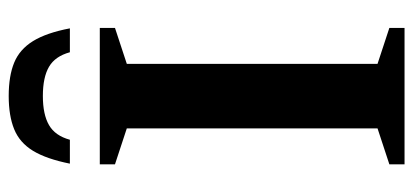

<svg xmlns="http://www.w3.org/2000/svg" viewBox="-268 -658 926 430"><g transform="rotate(-90 195.0 -443.0)"><path d="M347.5 -34V0H42V-34L122.5 -60.5V-622L42 -648.5V-682.5H347.5V-648.5L267 -622V-60.5ZM195 -810Q153.5 -810 129.8 -796.2Q106 -782.5 97 -749.5H43.5Q54 -802 72.2 -832Q90.5 -862 120.5 -874.2Q150.5 -886.5 195 -886.5Q240 -886.5 269.8 -874.2Q299.5 -862 318 -832Q336.5 -802 346.5 -749.5H293Q284 -782.5 260.5 -796.2Q237 -810 195 -810Z"/></g></svg>

Font: Newsreader SemiBold
Style: Regular
Weight: 600
Designer: Hugues Gentile
Foundry: Production Type
Version: Version 1.003